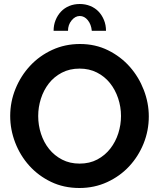

<svg xmlns="http://www.w3.org/2000/svg" viewBox="-20 -935 796 960"><path d="M379 -855Q356 -855 338 -833Q320 -811 320 -781H248Q248 -810 258 -834.5Q268 -859 285 -877Q302 -895 326 -905Q350 -915 379 -915Q407 -915 431.5 -905Q456 -895 473 -877Q490 -859 500 -834.5Q510 -810 510 -781H439Q436 -813 419 -834Q402 -855 379 -855ZM377 5Q299 5 235.5 -25.5Q172 -56 126.5 -106.5Q81 -157 56 -222Q31 -287 31 -355Q31 -426 57.5 -491Q84 -556 130.5 -606Q177 -656 241 -685.5Q305 -715 380 -715Q457 -715 520.5 -683.5Q584 -652 629 -601Q674 -550 699 -485Q724 -420 724 -353Q724 -282 698 -217.5Q672 -153 626 -103.5Q580 -54 516 -24.5Q452 5 377 5ZM171 -355Q171 -309 185 -266Q199 -223 225.5 -190Q252 -157 290.5 -137Q329 -117 378 -117Q428 -117 466.5 -137.5Q505 -158 531.5 -192Q558 -226 571.5 -268.5Q585 -311 585 -355Q585 -401 570.5 -444Q556 -487 529.5 -520Q503 -553 464.5 -572.5Q426 -592 378 -592Q328 -592 289 -571.5Q250 -551 224 -517.5Q198 -484 184.5 -441.5Q171 -399 171 -355Z"/></svg>

Font: Oxford Sans
Style: Bold
Weight: 700
Designer: Matt McInerney, Pablo Impallari, Rodrigo Fuenzalida
Foundry: Matt McInerney, Pablo Impallari, Rodrigo Fuenzalida
Version: Version 3.000g; ttfautohint (v1.5) -l 8 -r 28 -G 28 -x 14 -D